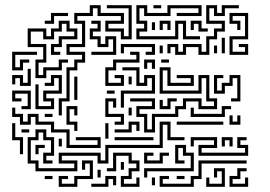

<svg xmlns="http://www.w3.org/2000/svg" viewBox="-20 -716 1042 742"><path d="M207 -270V-336H237V-456H267V-486H297V-504H237V-546H297V-624H267V-666H327V-696H369V-666H459V-624H399V-606H459V-576H477V-684H393V-696H489V-564H447V-594H387V-636H447V-654H357V-684H339V-654H279V-636H309V-534H249V-516H309V-474H279V-444H249V-324H219V-270ZM507 -564V-606H537V-624H507V-696H549V-666H627V-696H759V-654H663V-666H747V-684H639V-654H537V-684H519V-636H549V-594H519V-576H657V-636H699V-576H753V-564H687V-624H669V-564ZM573 -684V-696H603V-684ZM657 -504V-534H639V-510H627V-546H669V-516H687V-546H759V-516H777V-576H807V-606H837V-624H777V-696H819V-666H837V-696H903V-684H849V-654H807V-684H789V-636H849V-594H819V-564H789V-504H747V-534H699V-504ZM153 -624V-636H177V-666H243V-654H189V-624ZM867 -504V-576H927V-654H879V-636H909V-600H897V-624H867V-666H939V-564H879V-516H927V-534H903V-546H939V-504ZM747 -594V-624H729V-600H717V-636H759V-606H783V-594ZM597 -600V-636H639V-600H627V-624H609V-600ZM333 -504V-516H417V-564H399V-534H357V-564H327V-606H357V-624H333V-636H369V-594H339V-576H369V-546H387V-576H429V-504ZM117 -414V-486H147V-534H87V-606H159V-576H177V-606H207V-636H249V-606H279V-564H219V-534H189V-516H213V-504H177V-546H207V-576H267V-594H237V-624H219V-594H189V-564H147V-594H99V-546H159V-474H129V-426H147V-456H207V-486H243V-474H219V-444H159V-414ZM567 -600V-630H579V-600ZM837 -510V-570H849V-510ZM543 -504V-516H567V-534H459V-510H447V-546H579V-504ZM597 -510V-540H609V-510ZM807 -510V-540H819V-510ZM27 -444V-516H123V-504H39V-456H57V-486H93V-474H69V-444ZM387 -384V-456H417V-486H507V-504H483V-516H519V-474H429V-444H399V-396H447V-414H423V-426H459V-384ZM537 -450V-486H579V-450H567V-474H549V-450ZM603 -474V-486H633V-474ZM447 -300V-366H567V-414H549V-384H507V-444H453V-456H519V-396H537V-426H579V-354H459V-300ZM537 -204V-264H507V-306H567V-324H483V-336H579V-294H519V-276H549V-216H567V-276H657V-306H687V-336H759V-306H807V-324H777V-414H759V-354H597V-456H639V-396H717V-414H663V-426H729V-384H627V-444H609V-366H747V-426H789V-336H819V-294H747V-324H699V-294H669V-264H579V-204ZM57 -384V-414H39V-390H27V-426H69V-396H87V-450H99V-384ZM873 -324V-336H897V-414H879V-384H849V-354H807V-426H843V-414H819V-366H837V-396H867V-426H909V-324ZM117 -294V-390H129V-306H177V-324H147V-366H207V-414H189V-384H153V-396H177V-426H219V-354H159V-336H189V-294ZM477 -390V-420H489V-390ZM267 -330V-420H279V-330ZM63 -294V-306H87V-354H39V-336H63V-324H27V-366H99V-294ZM393 -354V-366H423V-354ZM423 -234V-246H447V-264H387V-336H429V-300H417V-324H399V-276H459V-234ZM597 -294V-330H609V-306H627V-336H663V-324H639V-294ZM267 -210V-234H237V-306H279V-270H267V-294H249V-246H279V-210ZM717 -264V-300H729V-276H837V-306H873V-294H849V-264ZM237 -144V-204H177V-234H117V-264H99V-234H57V-264H27V-300H39V-276H69V-246H87V-276H129V-246H189V-216H249V-156H357V-174H273V-186H369V-144ZM477 -270V-300H489V-270ZM153 -264V-276H183V-264ZM867 -234V-270H879V-246H897V-270H909V-234ZM663 -234V-246H843V-234ZM117 -54V-84H87V-186H117V-216H159V-186H189V-114H159V-96H183V-84H147V-126H177V-174H147V-204H129V-174H99V-96H129V-66H267V-84H207V-126H369V-96H387V-156H597V-246H639V-186H693V-174H627V-234H609V-144H399V-84H357V-114H219V-96H279V-54ZM423 -204V-216H477V-246H519V-210H507V-234H489V-204ZM57 -120V-174H27V-240H39V-186H69V-120ZM387 -180V-240H399V-180ZM63 -204V-216H93V-204ZM423 -174V-186H573V-174ZM747 -114V-156H807V-174H729V-150H717V-186H819V-144H759V-126H927V-144H897V-186H933V-174H909V-156H939V-114ZM837 -150V-186H879V-150H867V-174H849V-150ZM207 -150V-180H219V-150ZM117 -120V-156H153V-144H129V-120ZM537 -30V-66H717V-114H687V-144H669V-96H693V-84H657V-156H699V-126H729V-54H549V-30ZM537 -84V-126H573V-114H549V-96H597V-126H633V-114H609V-84ZM447 6V-36H477V-66H507V-84H477V-114H429V-54H393V-66H417V-126H489V-96H519V-54H489V-24H459V-6H507V-30H519V6ZM207 6V-36H243V-24H219V-6H267V-36H327V-84H309V-60H297V-96H339V-24H279V6ZM597 6V-36H633V-24H609V-6H717V-36H747V-96H933V-84H759V-24H729V6ZM447 -60V-90H459V-60ZM777 6V-30H789V-6H837V-54H819V-30H807V-66H849V6ZM867 6V-36H897V-66H933V-54H909V-24H879V-6H927V-30H939V6ZM357 -30V-60H369V-30ZM663 -24V-36H693V-24ZM333 6V-6H387V-36H429V0H417V-24H399V6ZM153 -24V-36H183V-24ZM567 0V-30H579V0Z"/></svg>

Font: Rubik Maze
Style: Regular
Weight: 400
Designer: Hubert and Fischer, NaN
Foundry: Hubert and Fischer, NaN
Version: Version 2.200